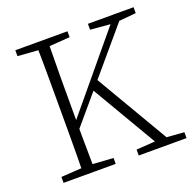

<svg xmlns="http://www.w3.org/2000/svg" viewBox="-120 -795 920 917"><g transform="rotate(-20 339.5 -337.0)"><path d="M154 0Q155 -51 155.5 -102Q156 -153 156 -205Q156 -257 156 -309V-365Q156 -417 156 -468.5Q156 -520 155.5 -571.5Q155 -623 154 -674H212Q212 -623 211 -571.5Q210 -520 210 -468.5Q210 -417 210 -365V-250Q210 -220 210 -181Q210 -142 211 -96Q212 -50 212 0ZM51 0V-30L175 -38H193L316 -30V0ZM51 -644V-674H316V-644L193 -635H175ZM433 0V-30L550 -38H566L676 -30V0ZM420 -644V-674H652V-644L555 -635L537 -634ZM185 -187 182 -238H191L224 -278L553 -674H598ZM550 0 327 -380 362 -421 609 0Z"/></g></svg>

Font: Source Serif 4 18pt Light
Style: Regular
Weight: 300
Designer: Frank Grießhammer
Foundry: Adobe Systems Incorporated
Version: Version 4.004;hotconv 1.0.116;makeotfexe 2.5.65601